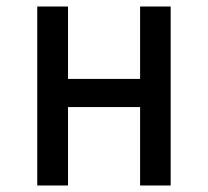

<svg xmlns="http://www.w3.org/2000/svg" viewBox="-20 -570 640 590"><path d="M94.5 -550H189V-327.5H410.5V-550H504.5V0H410.5V-241H189V0H94.5Z"/></svg>

Font: JuliaMono Medium
Style: Regular
Weight: 500
Monospace: yes
Designer: cormullion
Foundry: corm
Version: Version 0.054; ttfautohint (v1.8.4)